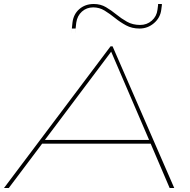

<svg xmlns="http://www.w3.org/2000/svg" viewBox="-50 -942 951 962"><path d="M-30 0 504 -710H514L823 0H800L705 -222H161L-6 0ZM175 -241H697L507 -683ZM332 -828Q328 -791 327 -782Q326 -773 326.5 -778.5Q327 -784 328 -792.5Q329 -801 329 -799H310Q311 -810 313 -828Q318 -871 347.5 -896.5Q377 -922 420 -922Q454 -922 481 -906Q508 -890 533 -869.5Q558 -849 586.5 -833Q615 -817 652 -817Q686 -817 710.5 -838.5Q735 -860 739 -893Q742 -914 742 -916Q742 -918 742 -922H761Q761 -918 761 -916Q761 -914 758 -893Q753 -853 721.5 -826Q690 -799 649 -799Q611 -799 581.5 -815Q552 -831 526 -852Q500 -873 474 -889Q448 -905 417 -905Q384 -905 360.5 -884Q337 -863 332 -828ZM310 -799Q308 -779 307.5 -777Q307 -775 308 -781Q309 -787 309.5 -793.5Q310 -800 310 -799Z"/></svg>

Font: Georama ExtraExtended Thin
Style: Italic
Weight: 100
Width: 8
Italic angle: -9°
Designer: Jean-Baptiste Levee
Foundry: Production Type
Version: Version 1.000